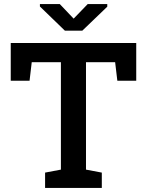

<svg xmlns="http://www.w3.org/2000/svg" viewBox="-20 -922 722 942"><path d="M201.2 0V-75.2L278.8 -89.8V-616.7H135.7L125 -525.9H32.7V-710.9H648.4V-525.9H555.7L544.9 -616.7H401.9V-89.8L479.5 -75.2V0ZM506.3 -901.9V-889.2L383.8 -771.5H298.4L175.8 -890.2V-901.9H273.5L341.3 -830.6L410.2 -901.9Z"/></svg>

Font: Roboto Slab LO Medium
Style: Regular
Weight: 500
Designer: Google
Version: Version 2.000